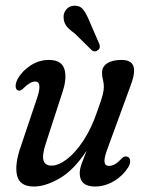

<svg xmlns="http://www.w3.org/2000/svg" viewBox="-20 -656 518 684"><path d="M432 -98Q442 -96.5 443.5 -84.8Q445 -73 436.5 -59.5Q417.5 -29.5 385.5 -10.5Q353.5 8.5 318.5 8.5Q264 8.5 264 -39Q264 -53.5 270.5 -71.8Q277 -90 288.5 -119Q242.5 -49.5 192.2 -20.5Q142 8.5 101 8.5Q50 8.5 40.8 -30.8Q31.5 -70 54 -134L111 -303.5Q132.5 -365.5 105.5 -365.5Q87.5 -365.5 64.5 -342.5Q53 -330.5 46 -333.5Q38 -334.5 36 -345.5Q34 -356.5 42.5 -374Q59 -403.5 89.2 -423Q119.5 -442.5 154.5 -442.5Q198 -442.5 208.8 -411.5Q219.5 -380.5 203.5 -330.5L143.5 -146Q129.5 -103.5 135 -84.8Q140.5 -66 163.5 -66Q188.5 -66 218.8 -89.2Q249 -112.5 277.8 -156.2Q306.5 -200 327 -261Q341.5 -301 345.8 -318Q350 -335 350 -346Q350 -360 346.8 -371.5Q343.5 -383 343.5 -397Q343.5 -418.5 361.8 -430.5Q380 -442.5 413 -442.5Q448.5 -442.5 455.8 -418.8Q463 -395 442.5 -343.5L364.5 -130.5Q351 -95.5 352.2 -80.2Q353.5 -65 368 -65Q377.5 -65 388 -70.2Q398.5 -75.5 413.5 -91.5Q424.5 -101.5 432 -98ZM294.5 -590 333.5 -500Q336 -494.5 335.5 -488.2Q335 -482 329 -477.5Q318.5 -469 307.5 -476.5L246 -537Q224 -552.5 215 -565.8Q206 -579 206.5 -598Q207 -611.5 216.8 -623Q226.5 -634.5 242.5 -635.5Q262.5 -637 273.5 -625Q284.5 -613 294.5 -590Z"/></svg>

Font: Fraunces 144pt S100
Style: Italic
Weight: 400
Italic angle: -16°
Version: Version 1.000; ttfautohint (v1.8.3)